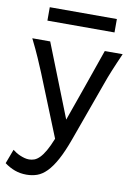

<svg xmlns="http://www.w3.org/2000/svg" viewBox="-108 -741 723 1032"><g transform="rotate(10 253.5 -225.0)"><path d="M319.8 0Q294.4 70.3 270 114.7Q245.6 159.2 220.5 184.8Q195.3 210.4 168.2 220Q141.1 229.5 109.9 229.5Q76.2 229.5 46.6 218.8Q17.1 208 -9.8 188L19.5 109.9Q27.3 116.2 37.8 122.8Q48.3 129.4 60.3 134.5Q72.3 139.6 85 143.1Q97.7 146.5 109.9 146.5Q124.5 146.5 138.7 141.4Q152.8 136.2 167.2 121.8Q181.6 107.4 196.8 81.3Q211.9 55.2 229 12.7L92.8 -324.7Q79.1 -357.9 61 -399.4Q43 -440.9 14.6 -498H112.3L270 -99.1Q279.3 -125.5 290.3 -156.5Q301.3 -187.5 313 -220.5Q324.7 -253.4 336.4 -286.9Q348.1 -320.3 358.9 -351.1Q384.3 -423.3 410.2 -498H507.8Q495.1 -469.7 484.9 -445.6Q474.6 -421.4 465.8 -400.1Q457 -378.9 450 -360.4Q442.9 -341.8 437 -324.7ZM78.1 -678.7H444.3V-605.5H78.1Z"/></g></svg>

Font: Andika
Style: Regular
Weight: 400
Designer: Victor Gaultney, Annie Olsen, Julie Remington, Don Collingsworth, Eric Hays
Foundry: SIL International
Version: Version 1.001